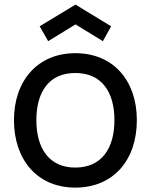

<svg xmlns="http://www.w3.org/2000/svg" viewBox="-20 -813 666 848"><path d="M192.7 -631.2 155.2 -696.9 313.5 -792.7 470.8 -696.9 434.4 -631.2 313.5 -705.2ZM312.5 15.6C480.2 15.6 584.4 -105.2 584.4 -282.3C584.4 -456.3 481.3 -578.1 312.5 -578.1C147.9 -578.1 41.7 -458.3 41.7 -282.3C41.7 -107.3 144.8 15.6 312.5 15.6ZM485.4 -282.3C485.4 -158.3 429.2 -72.9 312.5 -72.9C199 -72.9 140.6 -155.2 140.6 -282.3C140.6 -405.2 194.8 -490.6 312.5 -490.6C428.1 -490.6 485.4 -408.3 485.4 -282.3Z"/></svg>

Font: Manrope3 Medium
Style: Regular
Weight: 500
Width: 4
Designer: Mikhail Sharanda
Foundry: Mikhail Sharanda
Version: Version 3.000;PS 003.000;hotconv 1.0.88;makeotf.lib2.5.64775